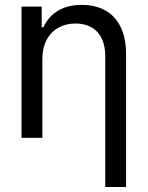

<svg xmlns="http://www.w3.org/2000/svg" viewBox="-20 -557 597 776"><path d="M151.2 0H67V-530.4H148.5V-446.8H155.4Q168.2 -474.8 189.4 -495Q210.6 -515.2 240.8 -526.2Q271.1 -537.3 310.1 -537.3Q364.6 -537.3 405 -515.2Q445.4 -493.1 467.5 -448Q489.6 -403 489.6 -337V198.9H405.4V-330.8Q405.4 -371.5 391.2 -401.2Q377.1 -430.9 349.8 -446.5Q322.5 -462 285.2 -462Q246.5 -462 216.2 -445.1Q185.8 -428.2 168.5 -395.7Q151.2 -363.3 151.2 -318.4Z"/></svg>

Font: Pretendard Variable
Style: Regular
Weight: 400
Designer: Base glyphs from Inter by Rasmus Andersson; Hangul glyphs from Noto Sans CJK(Source Han Sans) by Jang Soo-young and Kang
Foundry: Kil Hyung-jin
Version: Version 1.100;FEAKit 1.0